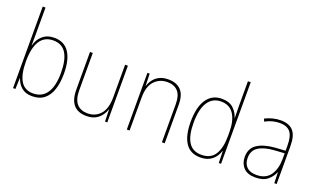

<svg xmlns="http://www.w3.org/2000/svg" viewBox="-77 -1216 2805 1681"><g transform="rotate(20 1325.0 -375.0)"><path d="M270 10Q209 10 172 -21.5Q135 -53 119 -102H117L113 0H91V-760H117V-510Q117 -488 116.5 -459Q116 -430 116 -408H118Q131 -464 173.5 -501Q216 -538 282 -538Q374 -538 420.5 -469Q467 -400 467 -270Q467 -186 446.5 -123Q426 -60 382.5 -25Q339 10 270 10ZM270 -16Q353 -16 396.5 -80Q440 -144 440 -269Q440 -388 401.5 -450.5Q363 -513 281 -513Q198 -513 157.5 -448Q117 -383 117 -260Q117 -138 154.5 -77Q192 -16 270 -16Z M777 10Q616 10 616 -178V-528H642V-183Q642 -95 678 -55Q714 -15 778 -15Q851 -15 897 -66.5Q943 -118 943 -227V-528H969V0H948L945 -112H943Q934 -82 913.5 -54Q893 -26 860 -8Q827 10 777 10Z M1151 0V-528H1172L1175 -416H1177Q1186 -446 1206.5 -474Q1227 -502 1261 -519.5Q1295 -537 1345 -537Q1421 -537 1462.5 -494Q1504 -451 1504 -359V0H1478V-352Q1478 -437 1442.5 -474.5Q1407 -512 1345 -512Q1272 -512 1224.5 -461.5Q1177 -411 1177 -306V0Z M1837 10Q1744 10 1698.5 -58.5Q1653 -127 1653 -255Q1653 -392 1702.5 -465Q1752 -538 1843 -538Q1913 -538 1951.5 -501.5Q1990 -465 2003 -418H2005Q2003 -477 2003 -527V-760H2029V0H2008L2005 -111H2003Q1993 -79 1972.5 -51.5Q1952 -24 1919 -7Q1886 10 1837 10ZM1838 -15Q1926 -15 1964.5 -77Q2003 -139 2003 -248V-284Q2003 -392 1963.5 -452.5Q1924 -513 1844 -513Q1765 -513 1722.5 -448Q1680 -383 1680 -255Q1680 -137 1718.5 -76Q1757 -15 1838 -15Z M2350 10Q2276 10 2239.5 -29.5Q2203 -69 2203 -129Q2203 -209 2262.5 -248Q2322 -287 2427 -295L2521 -301V-347Q2521 -438 2489.5 -475Q2458 -512 2392 -512Q2360 -512 2327 -504Q2294 -496 2257 -476L2247 -501Q2281 -518 2317.5 -527.5Q2354 -537 2392 -537Q2470 -537 2508.5 -494Q2547 -451 2547 -353V0H2525L2522 -100H2520Q2503 -56 2463 -23Q2423 10 2350 10ZM2351 -14Q2438 -14 2479 -71.5Q2520 -129 2521 -220V-277L2428 -271Q2336 -265 2283 -232Q2230 -199 2230 -129Q2230 -75 2261 -44.5Q2292 -14 2351 -14Z"/></g></svg>

Font: Noto Sans Mono Condensed Thin
Style: Regular
Weight: 100
Width: 3
Designer: Monotype Design Team
Foundry: Monotype Imaging Inc.
Version: Version 2.014; ttfautohint (v1.8.4.7-5d5b)